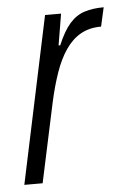

<svg xmlns="http://www.w3.org/2000/svg" viewBox="-44 -552 382 585"><g transform="rotate(-5 147.5 -259.0)"><path d="M7 0 115 -510H164L148 -414H153Q171 -457 191 -479.5Q211 -502 236.5 -510Q262 -518 295 -518L282 -460Q246 -460 219.5 -445Q193 -430 173.5 -401.5Q154 -373 140 -333Q126 -293 115 -243L63 0Z"/></g></svg>

Font: Saira Condensed Light
Style: Italic
Weight: 300
Width: 3
Italic angle: -12°
Designer: Hector Gatti with collaboration of the Omnibus-Type team
Foundry: Omnibus-Type
Version: Version 1.101